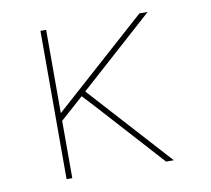

<svg xmlns="http://www.w3.org/2000/svg" viewBox="-64 -591 728 663"><g transform="rotate(-10 300.0 -260.0)"><path d="M118 0V-520H138V-228L465 -520H494L234 -287L494 0H467L258 -231L219 -273L138 -201V0Z"/></g></svg>

Font: Iosevka SS04 Thin Extended
Style: Regular
Weight: 100
Width: 7
Monospace: yes
Designer: Belleve Invis
Foundry: Belleve Invis
Version: Version 19.0.0; ttfautohint (v1.8.4)